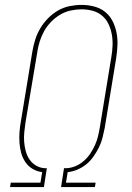

<svg xmlns="http://www.w3.org/2000/svg" viewBox="-20 -763 540 783"><path d="M21 0 24 -18H145L152 -61Q130 -64 112.5 -74.5Q95 -85 83.5 -102Q72 -119 66.5 -139Q61 -159 59.5 -180.5Q58 -202 59.5 -223.5Q61 -245 65 -267L112 -553Q116 -577 123.5 -601Q131 -625 144 -647Q157 -669 175.5 -688Q194 -707 216.5 -720Q239 -733 264 -738Q289 -743 313 -743Q339 -743 364 -736.5Q389 -730 408 -715Q427 -700 438.5 -678Q450 -656 455 -631Q460 -606 459 -579.5Q458 -553 454 -527L407 -241Q403 -221 398 -201Q393 -181 383.5 -162Q374 -143 361.5 -125Q349 -107 332.5 -93.5Q316 -80 296 -71.5Q276 -63 256 -61L249 -18H370L367 0H229L241 -77H251Q270 -78 288 -85.5Q306 -93 321.5 -106.5Q337 -120 348 -136.5Q359 -153 367 -170.5Q375 -188 379.5 -206.5Q384 -225 387 -243L434 -530Q438 -553 439 -576.5Q440 -600 436 -622.5Q432 -645 422.5 -665Q413 -685 396.5 -699Q380 -713 358 -719Q336 -725 312 -725Q291 -725 268 -720Q245 -715 225 -703Q205 -691 188 -673.5Q171 -656 160 -636Q149 -616 142 -594Q135 -572 132 -550L84 -264Q81 -244 79 -224Q77 -204 78.5 -184.5Q80 -165 85 -146.5Q90 -128 100.5 -112.5Q111 -97 127.5 -87.5Q144 -78 163 -77H171L159 0Z"/></svg>

Font: Iosevka Curly Slab Thin
Style: Italic
Weight: 100
Italic angle: -9°
Monospace: yes
Designer: Belleve Invis
Foundry: Belleve Invis
Version: Version 22.1.2; ttfautohint (v1.8.4)